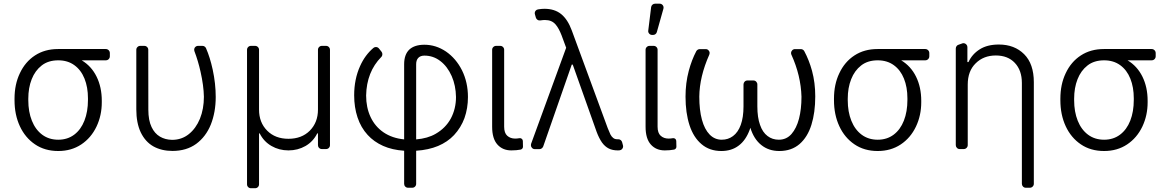

<svg xmlns="http://www.w3.org/2000/svg" viewBox="-20 -788 6186 1015"><path d="M165.1 -24.9Q113.3 -60 85 -120.7Q56.8 -181.5 56.8 -258.2V-266.3Q56.8 -342 84.9 -400.6Q113.3 -461.3 165.1 -495Q217 -528.8 286.9 -528.8H539.1Q548.3 -528.8 554.5 -522.5Q560.7 -516.3 560.7 -507.1V-490.8Q560.7 -481.5 554.5 -475.3Q548.3 -469.1 539.1 -469.1H411.9Q463.1 -438.6 490.6 -382.8Q518.1 -327.1 518.1 -255V-247.5Q518.1 -177.9 490.4 -119.3Q461.6 -58.9 409.4 -24.3Q357.2 10.3 288 10.3Q217 10.3 165.1 -24.9ZM288 -49.4Q336.6 -49.4 372.2 -76Q407.7 -102.6 426.3 -150.2Q445 -197.8 445 -259.9V-268.1Q445 -327.1 426.7 -372.5Q408.4 -418 373 -443.5Q337.7 -469.1 288 -469.1Q235.1 -469.1 200.3 -441.8Q165.5 -414.8 147.5 -369.1Q129.6 -323.5 129.6 -266.3V-258.2Q129.6 -197.1 148.6 -149.7Q167.6 -102.3 203.3 -75.8Q239 -49.4 288 -49.4Z M891.7 9.9Q965.6 9.9 1017 -27.3Q1068.5 -65.3 1094.5 -129.6Q1120.4 -195 1120.4 -275.2Q1120.4 -346.2 1104.4 -420.1Q1090.2 -485.1 1069.2 -533Q1066.8 -538.7 1061.6 -542.1Q1056.5 -545.5 1050.1 -545.5H1027Q1018.5 -545.5 1012.4 -539.4Q1006.4 -533.4 1006.4 -524.9Q1006.4 -520.6 1007.8 -517.4Q1027.3 -466.3 1040.1 -409.1Q1056.8 -335.2 1057.9 -276.3Q1057.9 -212.4 1036.9 -160.2Q1015.6 -108.7 978 -78.8Q940.3 -48.7 889.6 -48.7Q853.3 -49.4 825.6 -65.7Q797.2 -82.4 781.2 -116.5Q764.2 -151.6 764.2 -208.5L763.8 -524.9Q763.8 -533.4 757.8 -539.4Q751.8 -545.5 742.9 -545.5H721.2Q712.7 -545.5 706.7 -539.4Q700.6 -533.4 700.6 -524.9V-209.9Q700.6 -137.8 724.1 -88.1Q748.2 -38.4 790.8 -14.2Q834.2 9.9 891.7 9.9Z M1285.9 186.4V-524.5Q1285.9 -533.4 1291.9 -539.4Q1297.9 -545.5 1306.5 -545.5H1328.5Q1337.4 -545.5 1343.4 -539.4Q1349.4 -533.4 1349.4 -524.5V-208.5Q1349.4 -140.3 1392.4 -97.3Q1435 -54.3 1505 -54.3Q1574.9 -54.3 1617.9 -97.3Q1660.9 -141 1660.9 -208.5V-524.5Q1660.9 -533.4 1666.9 -539.4Q1672.9 -545.5 1681.5 -545.5H1703.5Q1712.4 -545.5 1718.4 -539.4Q1724.4 -533.4 1724.4 -524.5V-20.6Q1724.4 -12.1 1718.4 -6Q1712.4 0 1703.5 0H1681.5Q1672.9 0 1666.9 -6Q1660.9 -12.1 1660.9 -20.6V-82.7H1657Q1635.7 -39.8 1595.2 -16.3Q1554.3 7.1 1505 7.1Q1455.6 7.1 1415.1 -16.3Q1374.3 -39.8 1353 -82.7H1349.4V186.4Q1349.4 195 1343.4 201Q1337.4 207 1328.5 207H1306.5Q1297.9 207 1291.9 201Q1285.9 195 1285.9 186.4Z M2180 -51.1V-448.2Q2180 -469.8 2190.7 -481.5Q2202.1 -494 2223.7 -494Q2270.6 -494 2307.9 -465.2Q2345.2 -436.8 2367.9 -385.7Q2389.6 -335.9 2390.6 -275.2Q2390.6 -213.1 2363.3 -161.6Q2335.6 -110.8 2283 -80.6Q2240.8 -56.1 2180 -51.1ZM1870 -167.6Q1887.8 -113.6 1923.7 -74.6Q1956.3 -38.7 2005.3 -16.7Q2053.3 4.6 2116.5 8.9V183.9Q2116.5 192.5 2122.5 198.5Q2128.6 204.5 2137.1 204.5H2159.1Q2168 204.5 2174 198.5Q2180 192.5 2180 183.9V8.9Q2245.4 4.6 2295.8 -16.3Q2346.2 -37.6 2380.3 -73.9Q2416.9 -113.3 2435.4 -163.7Q2453.8 -215.9 2453.8 -274.9Q2453.8 -352.3 2422.6 -415.8Q2391 -478.7 2337.7 -515.6Q2284.1 -551.5 2223.7 -551.5Q2171.5 -551.5 2143.8 -525.9Q2116.5 -499.6 2116.5 -448.5V-51.1Q2052.9 -57.5 2007.5 -88.4Q1962.4 -119.3 1938.9 -169.7Q1915.5 -219.8 1915.5 -283Q1918 -408 1995.7 -486.9Q2001.4 -492.5 2001.4 -501.4Q2001.4 -508.5 1997.2 -514.2L1983.7 -531.2Q1977.3 -539.4 1967 -539.4Q1959.9 -539.4 1954.2 -534.8Q1909.4 -496.8 1883.5 -438.6Q1852.3 -369.3 1852.3 -284.4Q1852.3 -220.5 1870 -167.6Z M2683.2 7.1Q2710.9 7.1 2732.6 2.8Q2737.9 1.4 2741.3 -2.7Q2744.7 -6.7 2744.7 -12.4L2744 -43Q2743.6 -50.1 2738.3 -54.3Q2733 -58.6 2726.2 -57.5Q2714.5 -55.4 2703.1 -55.4Q2678.3 -55.4 2661.6 -70.3Q2645.2 -84.9 2645.2 -118.3V-524.9Q2645.2 -533.4 2639.2 -539.4Q2633.2 -545.5 2624.6 -545.5H2602.6Q2594.1 -545.5 2587.9 -539.4Q2581.7 -533.4 2581.7 -524.9V-118.3Q2581.7 -55 2609.4 -24.1Q2637.1 7.1 2683.2 7.1Z M3246.1 7.1Q3251.8 7.1 3255 6.7Q3263.1 6 3268.6 0Q3274.1 -6 3274.1 -14.2Q3274.1 -15.6 3273.4 -19.2L3268.8 -36.2Q3267 -43.3 3261 -47.8Q3255 -52.2 3247.5 -51.8H3243.3Q3230.1 -51.8 3221.9 -58.6Q3213.4 -65 3207 -77.1Q3201.7 -87.7 3192.8 -110.4L3002.8 -626.8Q2981.5 -685 2946.7 -713.4Q2911.9 -741.5 2858.3 -741.5Q2842.3 -741.5 2826 -738.6Q2824.6 -738.6 2823.9 -738.3Q2816.4 -736.9 2811.6 -731.4Q2806.8 -725.9 2806.8 -718.4Q2806.8 -715.2 2807.9 -712L2812.9 -694.6Q2815.3 -687.1 2821.9 -682.9Q2828.5 -678.6 2836.3 -680Q2849.1 -682.2 2860.8 -682.2Q2879.3 -682.2 2892.8 -676.5Q2906.6 -670.8 2917.3 -658.4Q2933.9 -639.2 2948.5 -601.9L2973 -535.5L2787.6 -27.7Q2786.6 -24.1 2786.6 -20.6Q2786.6 -12.1 2792.6 -5.9Q2798.7 0.4 2807.2 0.4H2831.7Q2838.4 0.4 2843.8 -3.6Q2849.1 -7.5 2851.6 -13.5L3002.5 -446.4H3007.8L3134.2 -90.6Q3146.7 -57.2 3162.6 -34.4Q3178.3 -12.8 3198.5 -2.8Q3218.4 7.1 3246.1 7.1Z M3407 -626.8 3422.2 -750.4Q3423.3 -758.2 3429.2 -763.3Q3435 -768.5 3442.8 -768.5H3467.3Q3475.9 -768.5 3481.9 -762.4Q3487.9 -756.4 3487.9 -747.9Q3487.9 -744.3 3487.2 -742.2L3452.4 -618.6Q3450.6 -611.9 3445.1 -607.6Q3439.6 -603.3 3432.5 -603.3H3427.6Q3418 -603.3 3411.8 -610.4Q3405.5 -617.5 3407 -626.8ZM3420.5 -24.1Q3448.2 7.1 3494.3 7.1Q3522 7.1 3543.7 2.8Q3549 1.4 3552.4 -2.7Q3555.8 -6.7 3555.8 -12.4L3555 -43Q3554.7 -50.1 3549.4 -54.3Q3544 -58.6 3537.3 -57.5Q3525.6 -55.4 3514.2 -55.4Q3489.3 -55.4 3472.7 -70.3Q3456.3 -84.9 3456.3 -118.3V-524.9Q3456.3 -533.4 3450.3 -539.4Q3444.2 -545.5 3435.7 -545.5H3413.7Q3405.2 -545.5 3399 -539.4Q3392.8 -533.4 3392.8 -524.9V-118.3Q3392.8 -55 3420.5 -24.1Z M4100.1 10.3Q4164.1 10.3 4207 -26.6Q4249.3 -63.6 4269.5 -128.2Q4289.8 -192.8 4289.8 -278.8Q4289.8 -350.5 4272.7 -413.7Q4257.1 -470.5 4231.9 -517.4Q4229.4 -522.4 4224.4 -525.4Q4219.5 -528.4 4213.8 -528.4H4182.5Q4174 -528.4 4168 -522.2Q4161.9 -516 4161.9 -507.5Q4161.9 -502.5 4163.7 -498.9Q4213.8 -388.8 4217 -276.6Q4217 -210.6 4203.8 -160.2Q4190.7 -110.1 4164.1 -79.5Q4137.4 -49.4 4097.3 -49.4Q4062.9 -49.4 4037.6 -68.9Q4011.4 -88.4 3997.9 -127.8Q3983.7 -166.9 3983.7 -225.9V-341.6Q3983.7 -350.1 3977.6 -356.4Q3971.6 -362.6 3962.7 -362.6H3931.1Q3922.6 -362.6 3916.5 -356.4Q3910.5 -350.1 3910.5 -341.6V-225.9Q3910.5 -167.6 3896 -127.8Q3881.7 -88.4 3854.8 -68.5Q3829.2 -49.4 3795.5 -49.4Q3758.2 -49.4 3731.5 -76.7Q3704.5 -104.4 3690.7 -155.2Q3676.8 -206.3 3676.8 -277Q3677.9 -382.8 3729.8 -499.3Q3731.5 -503.9 3731.5 -507.5Q3731.5 -516 3725.5 -522.2Q3719.5 -528.4 3710.6 -528.4H3679.3Q3673.7 -528.4 3668.7 -525.4Q3663.7 -522.4 3660.9 -517.4Q3636.7 -471.6 3621.1 -413.4Q3604 -349.4 3604 -277Q3604 -191.4 3625 -126.4Q3646 -61.8 3688.6 -25.9Q3730.8 10.3 3793.7 10.3Q3847.7 10.3 3885.3 -18.5Q3922.6 -46.5 3943.2 -101.9L3946.7 -112.6Q3965.2 -52.6 4004.6 -21.3Q4043.7 10.3 4100.1 10.3Z M4497.2 -24.9Q4445.3 -60 4417.1 -120.7Q4388.8 -181.5 4388.8 -258.2V-266.3Q4388.8 -342 4416.9 -400.6Q4445.3 -461.3 4497.2 -495Q4549 -528.8 4619 -528.8H4871.1Q4880.3 -528.8 4886.5 -522.5Q4892.8 -516.3 4892.8 -507.1V-490.8Q4892.8 -481.5 4886.5 -475.3Q4880.3 -469.1 4871.1 -469.1H4744Q4795.1 -438.6 4822.6 -382.8Q4850.1 -327.1 4850.1 -255V-247.5Q4850.1 -177.9 4822.4 -119.3Q4793.7 -58.9 4741.5 -24.3Q4689.3 10.3 4620 10.3Q4549 10.3 4497.2 -24.9ZM4620 -49.4Q4668.7 -49.4 4704.2 -76Q4739.7 -102.6 4758.3 -150.2Q4777 -197.8 4777 -259.9V-268.1Q4777 -327.1 4758.7 -372.5Q4740.4 -418 4705.1 -443.5Q4669.7 -469.1 4620 -469.1Q4567.1 -469.1 4532.3 -441.8Q4497.5 -414.8 4479.6 -369.1Q4461.6 -323.5 4461.6 -266.3V-258.2Q4461.6 -197.1 4480.6 -149.7Q4499.6 -102.3 4535.3 -75.8Q4571 -49.4 4620 -49.4Z M5382.1 183.6V-349.4Q5382.1 -416.2 5344.8 -455.6Q5307.9 -494.7 5244.3 -494.7Q5179.7 -494.7 5138.1 -453.5Q5095.9 -412.6 5095.9 -340.9V-21Q5095.9 -12.4 5089.7 -6.2Q5083.5 0 5074.9 0H5053.3Q5044.7 0 5038.7 -6.2Q5032.7 -12.4 5032.7 -21V-531.6Q5032.7 -540.1 5038 -545.5Q5041.5 -549.7 5046.2 -551.1L5066.1 -558.2Q5069.2 -559.7 5073.2 -559.7Q5079.9 -559.7 5085.2 -555.8Q5090.6 -551.8 5093 -545.5L5094.1 -539.1V-459.9H5099.8Q5119 -501.8 5159.4 -527.3Q5199.2 -552.6 5260.3 -552.6Q5343 -552.6 5394.2 -501.4Q5445.3 -450.3 5445.3 -353.3V183.6Q5445.3 192.1 5439.1 198.3Q5432.9 204.5 5424.4 204.5H5402.7Q5394.2 204.5 5388.1 198.3Q5382.1 192.1 5382.1 183.6Z M5693.9 -24.9Q5642 -60 5613.8 -120.7Q5585.6 -181.5 5585.6 -258.2V-266.3Q5585.6 -342 5613.6 -400.6Q5642 -461.3 5693.9 -495Q5745.7 -528.8 5815.7 -528.8H6067.8Q6077.1 -528.8 6083.3 -522.5Q6089.5 -516.3 6089.5 -507.1V-490.8Q6089.5 -481.5 6083.3 -475.3Q6077.1 -469.1 6067.8 -469.1H5940.7Q5991.8 -438.6 6019.4 -382.8Q6046.9 -327.1 6046.9 -255V-247.5Q6046.9 -177.9 6019.2 -119.3Q5990.4 -58.9 5938.2 -24.3Q5886 10.3 5816.8 10.3Q5745.7 10.3 5693.9 -24.9ZM5816.8 -49.4Q5865.4 -49.4 5900.9 -76Q5936.4 -102.6 5955.1 -150.2Q5973.7 -197.8 5973.7 -259.9V-268.1Q5973.7 -327.1 5955.4 -372.5Q5937.1 -418 5901.8 -443.5Q5866.5 -469.1 5816.8 -469.1Q5763.8 -469.1 5729 -441.8Q5694.2 -414.8 5676.3 -369.1Q5658.4 -323.5 5658.4 -266.3V-258.2Q5658.4 -197.1 5677.4 -149.7Q5696.4 -102.3 5732.1 -75.8Q5767.8 -49.4 5816.8 -49.4Z"/></svg>

Font: DeltaSans Light
Style: Regular
Weight: 300
Designer: Rasmus Andersson
Foundry: rsms
Version: Version 3.012